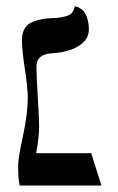

<svg xmlns="http://www.w3.org/2000/svg" viewBox="-20 -574 366 594"><path d="M65.9 -272Q65.9 -300.8 56.9 -360.4Q47.9 -419.9 47.9 -448.2Q47.9 -488.3 73 -502.2Q98.1 -516.1 141.1 -518.1Q155.3 -518.1 164.1 -519.5Q172.9 -521 184.3 -523.9Q195.8 -526.9 202.4 -534.4Q209 -542 210.9 -554.2Q212.9 -554.2 216.1 -553.7Q219.2 -553.2 226.6 -549.1Q233.9 -544.9 239.5 -538.6Q245.1 -532.2 250 -517.1Q254.9 -502 254.9 -481.9Q254.9 -452.1 223.9 -432.1Q192.9 -412.1 140.1 -409.2Q93.3 -406.2 92.8 -369.1Q92.8 -340.3 96.9 -273.2Q101.1 -206.1 101.1 -181.2Q101.1 -150.4 91.8 -100.1H262.2L293.9 0H41Q36.1 -18.1 36.1 -63Q36.1 -84 51 -153.1Q65.9 -222.2 65.9 -272Z"/></svg>

Font: Linux Libertine
Style: Regular
Weight: 400
Designer: Philipp H. Poll
Foundry: Philipp H. Poll
Version: Version 5.3.0 ; ttfautohint (v0.9)